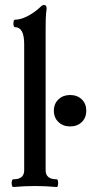

<svg xmlns="http://www.w3.org/2000/svg" viewBox="-20 -746 396 770"><path d="M261 -239Q233 -239 214.5 -256.5Q196 -274 196 -302Q196 -330 214.5 -347.5Q233 -365 261 -365Q290 -365 308 -347.5Q326 -330 326 -302Q326 -274 308 -256.5Q290 -239 261 -239ZM34 4Q29 4 27.5 -4Q26 -12 27.5 -19.5Q29 -27 34 -27Q77 -27 77 -63V-569Q77 -637 40 -637Q36 -637 34.5 -644.5Q33 -652 34.5 -659.5Q36 -667 40 -667Q62 -667 89 -680.5Q116 -694 141 -717Q149 -726 157 -726Q167 -726 167 -712Q164 -690 163.5 -669.5Q163 -649 163 -630V-63Q163 -27 207 -27Q211 -27 212.5 -19.5Q214 -12 212.5 -4Q211 4 207 4Q185 2 163.5 1Q142 0 121 0Q99 0 77 1Q55 2 34 4Z"/></svg>

Font: Junicode Two Beta Condensed Medium
Style: Regular
Weight: 500
Width: 3
Designer: Peter S. Baker
Foundry: Briery Creek Software
Version: Version 1.053; ttfautohint (v1.8.4)